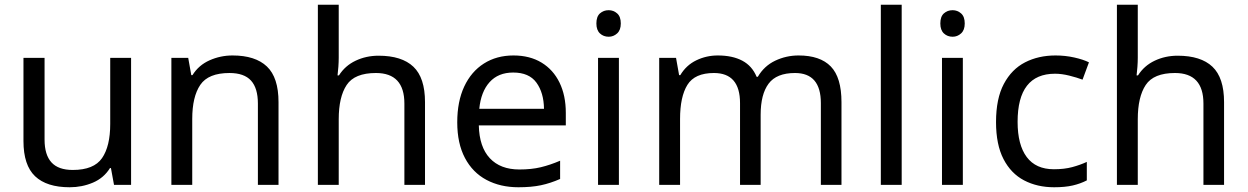

<svg xmlns="http://www.w3.org/2000/svg" viewBox="-20 -780 5265 810"><path d="M533 -536V0H461L448 -71H444Q418 -29 372 -9.5Q326 10 274 10Q177 10 128 -36.5Q79 -83 79 -185V-536H168V-191Q168 -127 197 -95Q226 -63 287 -63Q376 -63 410.5 -113Q445 -163 445 -257V-536Z M961 -546Q1057 -546 1106 -499.5Q1155 -453 1155 -349V0H1068V-343Q1068 -408 1039 -440Q1010 -472 948 -472Q859 -472 825 -422Q791 -372 791 -278V0H703V-536H774L787 -463H792Q818 -505 864 -525.5Q910 -546 961 -546Z M1409 -537Q1409 -518 1407.5 -498Q1406 -478 1404 -462H1410Q1436 -503 1480.5 -524Q1525 -545 1577 -545Q1675 -545 1724 -498.5Q1773 -452 1773 -349V0H1686V-343Q1686 -472 1566 -472Q1476 -472 1442.5 -421.5Q1409 -371 1409 -277V0H1321V-760H1409Z M2146 -546Q2215 -546 2264.5 -516Q2314 -486 2340.5 -431.5Q2367 -377 2367 -304V-251H2000Q2002 -160 2046.5 -112.5Q2091 -65 2171 -65Q2222 -65 2261.5 -74.5Q2301 -84 2343 -102V-25Q2302 -7 2262 1.5Q2222 10 2167 10Q2091 10 2032.5 -21Q1974 -52 1941.5 -113.5Q1909 -175 1909 -264Q1909 -352 1938.5 -415Q1968 -478 2021.5 -512Q2075 -546 2146 -546ZM2145 -474Q2082 -474 2045.5 -433.5Q2009 -393 2002 -321H2275Q2274 -389 2243 -431.5Q2212 -474 2145 -474Z M2591 -536V0H2503V-536ZM2548 -737Q2568 -737 2583.5 -723.5Q2599 -710 2599 -681Q2599 -653 2583.5 -639Q2568 -625 2548 -625Q2526 -625 2511 -639Q2496 -653 2496 -681Q2496 -710 2511 -723.5Q2526 -737 2548 -737Z M3349 -546Q3440 -546 3485 -499.5Q3530 -453 3530 -349V0H3443V-345Q3443 -472 3334 -472Q3256 -472 3222.5 -427Q3189 -382 3189 -296V0H3102V-345Q3102 -472 2992 -472Q2911 -472 2880 -422Q2849 -372 2849 -278V0H2761V-536H2832L2845 -463H2850Q2875 -505 2917.5 -525.5Q2960 -546 3008 -546Q3070 -546 3111.5 -524Q3153 -502 3172 -456H3177Q3204 -502 3250.5 -524Q3297 -546 3349 -546Z M3784 0H3696V-760H3784Z M4042 -536V0H3954V-536ZM3999 -737Q4019 -737 4034.5 -723.5Q4050 -710 4050 -681Q4050 -653 4034.5 -639Q4019 -625 3999 -625Q3977 -625 3962 -639Q3947 -653 3947 -681Q3947 -710 3962 -723.5Q3977 -737 3999 -737Z M4427 10Q4356 10 4300.5 -19Q4245 -48 4213.5 -109Q4182 -170 4182 -265Q4182 -364 4215 -426Q4248 -488 4304.5 -517Q4361 -546 4433 -546Q4474 -546 4512 -537.5Q4550 -529 4574 -517L4547 -444Q4523 -453 4491 -461Q4459 -469 4431 -469Q4273 -469 4273 -266Q4273 -169 4311.5 -117.5Q4350 -66 4426 -66Q4470 -66 4503.5 -75Q4537 -84 4565 -97V-19Q4538 -5 4505.5 2.5Q4473 10 4427 10Z M4780 -537Q4780 -518 4778.5 -498Q4777 -478 4775 -462H4781Q4807 -503 4851.5 -524Q4896 -545 4948 -545Q5046 -545 5095 -498.5Q5144 -452 5144 -349V0H5057V-343Q5057 -472 4937 -472Q4847 -472 4813.5 -421.5Q4780 -371 4780 -277V0H4692V-760H4780Z"/></svg>

Font: Noto Sans Balinese
Style: Regular
Weight: 400
Designer: Aditya Bayu, David Williams
Foundry: David Williams
Version: Version 2.003